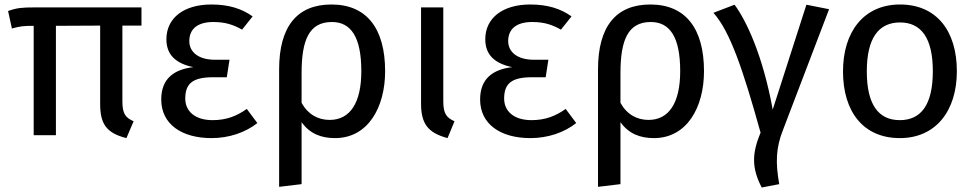

<svg xmlns="http://www.w3.org/2000/svg" viewBox="-20 -602 4343 855"><path d="M610 -488V-569H132C79 -569 55 -567 16 -553L33 -475C69 -485 83 -487 130 -487V0H229V-487L426 -488V-139C426 -49 455 -9 543 13L575 -62C539 -78 525 -95 525 -151V-488Z M921 -582C800 -582 721 -523 721 -427C721 -357 764 -319 841 -303C755 -293 698 -252 698 -159C698 -49 789 13 922 13C1000 13 1073 -12 1126 -54L1079 -117C1034 -85 988 -67 927 -67C848 -67 805 -107 805 -163C805 -230 838 -258 929 -258H990L1002 -336H936C867 -336 823 -368 823 -419C823 -474 861 -504 930 -504C983 -504 1019 -492 1058 -470L1105 -529C1057 -563 1000 -582 921 -582Z M1456 -582C1303 -582 1223 -484 1223 -293V230L1323 218V-58C1360 -6 1411 13 1472 13C1619 13 1695 -124 1695 -285C1695 -475 1613 -582 1456 -582ZM1448 -68C1396 -68 1351 -93 1323 -144V-276C1323 -423 1356 -504 1458 -504C1543 -504 1589 -437 1589 -285C1589 -144 1539 -68 1448 -68Z M1954 -569H1855V-140C1855 -50 1887 -10 1973 13L2004 -62C1968 -78 1954 -96 1954 -152Z M2341 -582C2220 -582 2141 -523 2141 -427C2141 -357 2184 -319 2261 -303C2175 -293 2118 -252 2118 -159C2118 -49 2209 13 2342 13C2420 13 2493 -12 2546 -54L2499 -117C2454 -85 2408 -67 2347 -67C2268 -67 2225 -107 2225 -163C2225 -230 2258 -258 2349 -258H2410L2422 -336H2356C2287 -336 2243 -368 2243 -419C2243 -474 2281 -504 2350 -504C2403 -504 2439 -492 2478 -470L2525 -529C2477 -563 2420 -582 2341 -582Z M2876 -582C2723 -582 2643 -484 2643 -293V230L2743 218V-58C2780 -6 2831 13 2892 13C3039 13 3115 -124 3115 -285C3115 -475 3033 -582 2876 -582ZM2868 -68C2816 -68 2771 -93 2743 -144V-276C2743 -423 2776 -504 2878 -504C2963 -504 3009 -437 3009 -285C3009 -144 2959 -68 2868 -68Z M3251 -581 3157 -545C3231 -462 3288 -295 3367 -11C3327 83 3328 148 3372 233L3450 218C3433 121 3435 57 3467 -24L3672 -561L3571 -581L3421 -114C3376 -361 3301 -514 3251 -581Z M3988 -582C3826 -582 3734 -460 3734 -284C3734 -104 3825 13 3987 13C4148 13 4241 -109 4241 -285C4241 -465 4150 -582 3988 -582ZM3988 -502C4082 -502 4134 -433 4134 -285C4134 -136 4082 -67 3987 -67C3892 -67 3840 -136 3840 -284C3840 -433 3893 -502 3988 -502Z"/></svg>

Font: Glow Sans SC Normal Medium
Style: Regular
Weight: 600
Designer: Ryoko NISHIZUKA (kana, bopomofo & ideographs); Paul D. Hunt (Latin, Greek & Cyrillic); Sandoll Communications, Soo-young
Version: Version 0.93